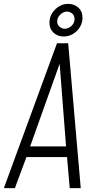

<svg xmlns="http://www.w3.org/2000/svg" viewBox="-27 -974 507 994"><path d="M-7 0 268 -750H326L391 0H334L320 -161H110L50 0ZM129 -216H315L280 -667H290ZM302.5 -785Q271.5 -785 250.2 -804.8Q229 -824.5 229 -857Q229 -883 242.5 -905Q256 -927 278 -940.5Q300 -954 326 -954Q357 -954 378.5 -934.5Q400 -915 400 -881.5Q400 -855.5 386.5 -833.5Q373 -811.5 350.8 -798.2Q328.5 -785 302.5 -785ZM308 -825Q325.5 -825 342.2 -839.2Q359 -853.5 359 -875Q359 -893 347 -903.5Q335 -914 320 -914Q300.5 -914 284.8 -898.2Q269 -882.5 269 -863Q269 -846 281.5 -835.5Q294 -825 308 -825Z"/></svg>

Font: Mohave Light Light
Style: Italic
Weight: 300
Italic angle: -8°
Version: Version 2.003